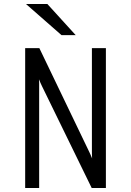

<svg xmlns="http://www.w3.org/2000/svg" viewBox="-20 -941 656 961"><path d="M106 0V-700H177L427 -180Q430 -174 434 -164.8Q438 -155.5 441 -148Q440.5 -162.5 440.2 -168.5Q440 -174.5 440 -181V-700H510V0H439L190 -510Q186.5 -517.5 182.2 -527Q178 -536.5 175 -544Q176 -532 176 -525Q176 -518 176 -511V0ZM288 -765 110 -921H217L359 -765Z"/></svg>

Font: Overpass Mono Light
Style: Regular
Weight: 300
Monospace: yes
Designer: Delve Withrington, Dave Bailey
Foundry: Delve Fonts LLC
Version: Version 4.000